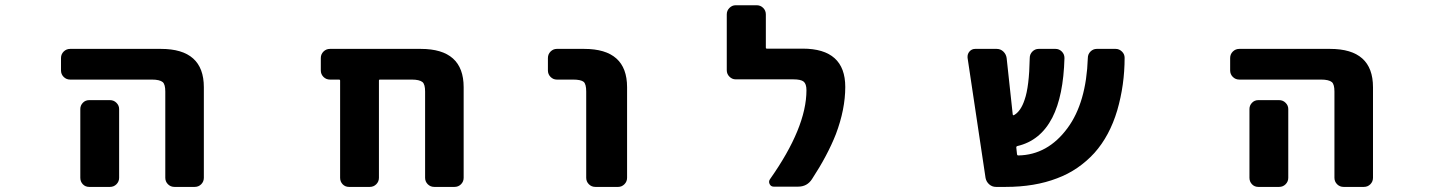

<svg xmlns="http://www.w3.org/2000/svg" viewBox="-20 -737 5540 739"><path d="M651.4 -17.6Q636.7 -17.6 626.5 -27.8Q616.2 -38.1 616.2 -52.7V-384.8Q616.2 -412.1 606.4 -420.9Q594.7 -430.7 564.5 -430.7H250Q235.4 -430.7 225.1 -440.9Q214.8 -451.2 214.8 -465.8V-513.7Q214.8 -528.3 225.1 -538.6Q235.4 -548.8 250 -548.8H599.6Q764.6 -548.8 764.6 -401.4V-52.7Q764.6 -38.1 754.4 -27.8Q744.1 -17.6 729.5 -17.6ZM323.2 -17.6Q308.6 -17.6 298.8 -27.8Q289.1 -38.1 289.1 -52.7V-317.4Q289.1 -331.1 298.8 -341.3Q308.6 -351.6 323.2 -351.6H403.3Q418 -351.6 428.2 -341.3Q438.5 -331.1 438.5 -317.4V-52.7Q438.5 -38.1 428.2 -27.8Q418 -17.6 403.3 -17.6Z M1651.4 -17.6Q1636.7 -17.6 1626.5 -27.8Q1616.2 -38.1 1616.2 -52.7V-384.8Q1616.2 -412.1 1606.4 -420.9Q1594.7 -430.7 1564.5 -430.7H1442.4Q1438.5 -430.7 1438.5 -426.8V-52.7Q1438.5 -38.1 1428.2 -27.8Q1418 -17.6 1403.3 -17.6H1323.2Q1308.6 -17.6 1298.8 -27.8Q1289.1 -38.1 1289.1 -52.7V-426.8Q1289.1 -430.7 1284.2 -430.7H1250Q1235.4 -430.7 1225.1 -440.9Q1214.8 -451.2 1214.8 -465.8V-513.7Q1214.8 -528.3 1225.1 -538.6Q1235.4 -548.8 1250 -548.8H1599.6Q1764.6 -548.8 1764.6 -401.4V-52.7Q1764.6 -38.1 1754.4 -27.8Q1744.1 -17.6 1729.5 -17.6Z M2271.5 -17.6Q2256.8 -17.6 2246.6 -27.8Q2236.3 -38.1 2236.3 -52.7V-384.8Q2236.3 -413.1 2226.6 -421.9Q2215.8 -430.7 2185.5 -430.7H2123Q2109.4 -430.7 2099.1 -440.9Q2088.9 -451.2 2088.9 -465.8V-513.7Q2088.9 -528.3 2099.1 -538.6Q2109.4 -548.8 2123 -548.8H2228.5Q2393.6 -548.8 2393.6 -401.4V-52.7Q2393.6 -38.1 2383.3 -27.8Q2373 -17.6 2359.4 -17.6Z M2958 -18.6Q2947.3 -18.6 2942.4 -28.3Q2937.5 -38.1 2943.4 -46.9Q3084 -246.1 3084 -389.6Q3084 -414.1 3073.2 -422.9Q3062.5 -431.6 3033.2 -431.6H2811.5Q2797.9 -431.6 2787.6 -441.9Q2777.3 -452.1 2777.3 -466.8V-681.6Q2777.3 -696.3 2787.6 -706.5Q2797.9 -716.8 2811.5 -716.8H2892.6Q2907.2 -716.8 2917.5 -706.5Q2927.7 -696.3 2927.7 -681.6V-553.7Q2927.7 -549.8 2931.6 -549.8H3069.3Q3233.4 -549.8 3233.4 -402.3Q3233.4 -316.4 3197.3 -220.7Q3165 -138.7 3105.5 -47.9Q3086.9 -18.6 3051.8 -18.6Z M3813.5 -17.6Q3798.8 -17.6 3787.6 -27.3Q3776.4 -37.1 3773.4 -51.8L3704.1 -514.6Q3704.1 -516.6 3704.1 -519.5Q3704.1 -529.3 3710.9 -538.1Q3719.7 -548.8 3733.4 -548.8H3816.4Q3831.1 -548.8 3841.8 -538.6Q3852.5 -528.3 3854.5 -513.7L3877.9 -296.9Q3878.9 -292 3882.8 -293.9Q3909.2 -308.6 3923.8 -353.5Q3941.4 -403.3 3943.4 -513.7Q3943.4 -528.3 3953.6 -538.6Q3963.9 -548.8 3977.5 -548.8H4043Q4056.6 -548.8 4066.9 -538.6Q4077.1 -528.3 4077.1 -513.7Q4073.2 -368.2 4030.3 -284.2Q3984.4 -195.3 3895.5 -174.8Q3891.6 -173.8 3891.6 -169.9L3894.5 -142.6Q3895.5 -138.7 3899.4 -138.7Q4012.7 -140.6 4088.9 -244.1Q4161.1 -341.8 4167 -513.7Q4167 -528.3 4177.2 -538.6Q4187.5 -548.8 4201.2 -548.8H4274.4Q4288.1 -548.8 4298.8 -538.1Q4308.6 -528.3 4308.6 -514.6Q4308.6 -410.2 4280.3 -312.5Q4251 -213.9 4192.4 -148.4Q4163.1 -116.2 4127 -91.3Q4090.8 -66.4 4048.8 -50.8Q3962.9 -17.6 3850.6 -17.6Z M5151.4 -17.6Q5136.7 -17.6 5126.5 -27.8Q5116.2 -38.1 5116.2 -52.7V-384.8Q5116.2 -412.1 5106.4 -420.9Q5094.7 -430.7 5064.5 -430.7H4750Q4735.4 -430.7 4725.1 -440.9Q4714.8 -451.2 4714.8 -465.8V-513.7Q4714.8 -528.3 4725.1 -538.6Q4735.4 -548.8 4750 -548.8H5099.6Q5264.6 -548.8 5264.6 -401.4V-52.7Q5264.6 -38.1 5254.4 -27.8Q5244.1 -17.6 5229.5 -17.6ZM4823.2 -17.6Q4808.6 -17.6 4798.8 -27.8Q4789.1 -38.1 4789.1 -52.7V-317.4Q4789.1 -331.1 4798.8 -341.3Q4808.6 -351.6 4823.2 -351.6H4903.3Q4918 -351.6 4928.2 -341.3Q4938.5 -331.1 4938.5 -317.4V-52.7Q4938.5 -38.1 4928.2 -27.8Q4918 -17.6 4903.3 -17.6Z"/></svg>

Font: Rounded-L Mgen+ 1m bold
Style: Bold
Weight: 700
Designer: [Source Han Sans]
Ryoko NISHIZUKA  (kana & ideographs); Paul D. Hunt (Latin, Greek & Cyrillic); Wenlong ZHANG  (bopomofo
Version: Version 1.059.20150602